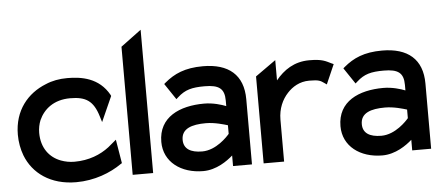

<svg xmlns="http://www.w3.org/2000/svg" viewBox="-47 -755 2003 869"><g transform="rotate(-5 954.5 -320.0)"><path d="M22 -226C22 -193 28 -160 39 -131C71 -48 150 11 267 11C350 11 424 -18 475 -54L480 -57L462 -165L425 -134C386 -104 333 -82 267 -82C245 -82 225 -86 206 -93C155 -112 119 -157 119 -226C119 -246 123 -266 130 -283C152 -332 198 -370 272 -370C343 -370 377 -349 399 -276L407 -250L458 -364L456 -369C411 -450 331 -462 267 -462C231 -462 198 -456 168 -443C85 -410 22 -337 22 -226Z M524 0H617V-651L524 -582Z M666 -137C666 -46 743 11 844 11C904 11 954 -25 980 -48V0H1066V-296C1066 -407 1000 -462 883 -462C801 -462 752 -439 709 -403L702 -397L751 -324L760 -332C794 -363 825 -371 883 -371C948 -371 973 -353 973 -298V-273C953 -281 915 -293 874 -293C763 -293 666 -250 666 -137ZM763 -138C763 -189 810 -204 874 -204C915 -204 956 -191 973 -186V-147C963 -135 911 -78 847 -78C794 -78 763 -97 763 -138Z M1119 0H1212V-190C1212 -241 1231 -281 1257 -309C1280 -334 1313 -355 1357 -355C1401 -355 1408 -350 1425 -338L1435 -331L1474 -420L1465 -424C1438 -437 1424 -447 1365 -447C1296 -447 1248 -413 1212 -369V-461L1119 -395Z M1480 -137C1480 -46 1557 11 1658 11C1718 11 1768 -25 1794 -48V0H1880V-296C1880 -407 1814 -462 1697 -462C1615 -462 1566 -439 1523 -403L1516 -397L1565 -324L1574 -332C1608 -363 1639 -371 1697 -371C1762 -371 1787 -353 1787 -298V-273C1767 -281 1729 -293 1688 -293C1577 -293 1480 -250 1480 -137ZM1577 -138C1577 -189 1624 -204 1688 -204C1729 -204 1770 -191 1787 -186V-147C1777 -135 1725 -78 1661 -78C1608 -78 1577 -97 1577 -138Z"/></g></svg>

Font: Charger Pro
Style: ExBd
Weight: 400
Designer: Jasper
Foundry: Cannot Into Space Fonts
Version: Version 1.09